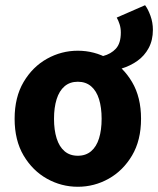

<svg xmlns="http://www.w3.org/2000/svg" viewBox="-20 -702 605 734"><path d="M443.1 -439.4 373.4 -487.6Q404.4 -495.6 423.1 -516.1Q441.9 -536.5 441.9 -577.9Q441.9 -594.8 437.1 -609.6Q432.4 -624.3 426.2 -634.8L534.6 -682.1Q546.1 -667 555.3 -641.4Q564.5 -615.8 564.5 -588.1Q564.5 -548.3 548.4 -518.4Q532.3 -488.4 504.9 -469.1Q477.4 -449.7 443.1 -439.4ZM277.5 12Q214.8 12 159.7 -18.7Q104.6 -49.5 70.2 -107.5Q35.9 -165.6 35.9 -247.9Q35.9 -330.4 70.2 -388.5Q104.6 -446.7 159.7 -477.4Q214.8 -508.1 277.5 -508.1Q340.3 -508.1 395.3 -477.4Q450.3 -446.7 484.8 -388.5Q519.2 -330.4 519.2 -247.9Q519.2 -165.6 484.8 -107.5Q450.3 -49.5 395.3 -18.7Q340.3 12 277.5 12ZM277.5 -106.6Q307.9 -106.6 328.3 -123.9Q348.7 -141.2 358.6 -173.1Q368.5 -205 368.5 -247.9Q368.5 -290.8 358.6 -322.8Q348.7 -354.7 328.3 -372.1Q307.9 -389.5 277.5 -389.5Q247.1 -389.5 226.8 -372.1Q206.5 -354.7 196.5 -322.8Q186.5 -290.8 186.5 -247.9Q186.5 -205 196.5 -173.1Q206.5 -141.2 226.8 -123.9Q247.1 -106.6 277.5 -106.6Z"/></svg>

Font: Source Sans 3 VF
Style: Regular
Weight: 200
Designer: Paul D. Hunt
Foundry: Adobe
Version: Version 3.046;hotconv 1.0.118;makeotfexe 2.5.65603